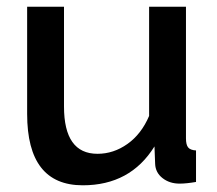

<svg xmlns="http://www.w3.org/2000/svg" viewBox="-20 -543 649 573"><path d="M227 10Q61 10 61 -203V-523H171V-225Q171 -84 271 -84Q319 -84 360.5 -113.5Q402 -143 425 -197V-523H535V-130Q535 -111 541.5 -103Q548 -95 565 -94V0Q536 5 516 5Q486 5 465 -11.5Q444 -28 443 -54L441 -106Q369 10 227 10Z"/></svg>

Font: Raleway
Style: Regular
Weight: 600
Designer: Matt McInerney, Pablo Impallari, Rodrigo Fuenzalida
Foundry: Matt McInerney, Pablo Impallari, Rodrigo Fuenzalida
Version: Version 1.000;PS 001.001;hotconv 1.0.56; ttfautohint (v1.5)